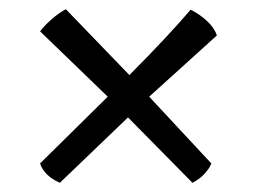

<svg xmlns="http://www.w3.org/2000/svg" viewBox="-20 -504 556 417"><path d="M110 -107Q76 -122 67 -149L214 -294L67 -436Q77 -449 92.5 -462.5Q108 -476 123 -484L261 -341Q302 -382 337.5 -420Q373 -458 394 -483Q414 -473 430 -458Q446 -443 451 -427L304 -294L439 -149Q436 -140 425 -127.5Q414 -115 398 -107L258 -249Z"/></svg>

Font: Texturina SemiBold
Style: Regular
Weight: 600
Designer: Guillermo Torres Carreño
Foundry: Omnibus-Type
Version: Version 1.002; ttfautohint (v1.8.3)